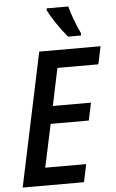

<svg xmlns="http://www.w3.org/2000/svg" viewBox="-62 -981 619 1023"><g transform="rotate(-5 248.0 -470.0)"><path d="M168 -714H496L476 -619H257L215 -419H419L399 -325H195L146 -95H365L345 0H17ZM227 -930V-940H343Q360 -874 398 -792L397 -780H328Q302 -810 271.5 -855Q241 -900 227 -930Z"/></g></svg>

Font: Noto Sans UI NarrowMedium
Style: Italic
Weight: 500
Width: 4
Italic angle: -12°
Designer: Monotype Design Team
Foundry: Monotype Imaging Inc.
Version: Version 1.001